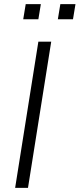

<svg xmlns="http://www.w3.org/2000/svg" viewBox="-20 -906 384 926"><path d="M53 0 165 -705H227L115 0ZM259 -813 271 -886H344L332 -813ZM92 -813 104 -886H177L165 -813Z"/></svg>

Font: Mulish Light
Style: Italic
Weight: 300
Italic angle: -9°
Designer: Vernon Adams
Foundry: Vernon Adams
Version: Version 3.603; ttfautohint (v1.8.3)